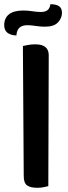

<svg xmlns="http://www.w3.org/2000/svg" viewBox="-38 -886 324 914"><path d="M140 8Q107 8 91 -3.5Q75 -15 75 -47L71 -667Q79 -669 95.5 -672Q112 -675 130 -675Q194 -675 194 -623L192 0Q184 2 170.5 5Q157 8 140 8ZM40 -717Q-18 -720 -18 -766Q-18 -800 5 -818Q28 -836 73 -836Q94 -836 116 -832.5Q138 -829 157 -829Q177 -829 188 -837.5Q199 -846 202 -866Q229 -866 243 -856.5Q257 -847 257 -825Q257 -800 238 -779.5Q219 -759 177 -759Q158 -759 143.5 -761Q129 -763 116.5 -764.5Q104 -766 91 -766Q69 -766 55.5 -755Q42 -744 40 -717Z"/></svg>

Font: Baloo Bhaijaan 2 SemiBold
Style: Regular
Weight: 600
Designer: Sanskriti Dholi, Noopur Datye and Ek Type
Foundry: Ek Type
Version: Version 1.700